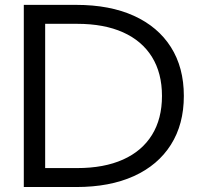

<svg xmlns="http://www.w3.org/2000/svg" viewBox="-20 -752 801 772"><path d="M75.7 0V-732.4H286.6Q421.4 -732.4 518.3 -688.5Q615.2 -644.5 667.2 -562.5Q719.2 -480.5 719.2 -366.2Q719.2 -252.4 667.2 -170.2Q615.2 -87.9 518.3 -43.9Q421.4 0 286.6 0ZM161.6 -76.2H290.5Q398.4 -76.2 474.6 -110.4Q550.8 -144.5 591.1 -209.5Q631.3 -274.4 631.3 -366.2Q631.3 -458 591.1 -522.9Q550.8 -587.9 474.6 -622.1Q398.4 -656.2 290.5 -656.2H161.6Z"/></svg>

Font: Kumbh Sans
Style: Regular
Weight: 400
Version: Version 1.005